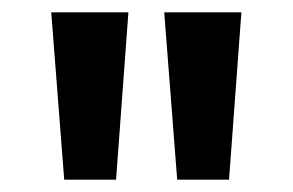

<svg xmlns="http://www.w3.org/2000/svg" viewBox="-20 -794 474 311"><path d="M84 -503 63 -774H188L168 -503ZM267 -503 246 -774H371L351 -503Z"/></svg>

Font: Bitter
Style: Bold
Weight: 700
Designer: Sol Matas, and Bitter project Authors
Foundry: Sol Matas
Version: Version 2.001